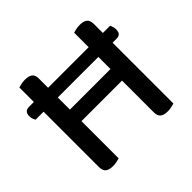

<svg xmlns="http://www.w3.org/2000/svg" viewBox="-150 -786 964 964"><g transform="rotate(-45 331.5 -304.0)"><path d="M609 -434H33Q30 -440 26.5 -448.5Q23 -457 23 -468Q23 -503 55 -503H631Q634 -498 637 -489Q640 -480 640 -470Q640 -450 632 -442Q624 -434 609 -434ZM90 -378H191V-2Q184 0 171.5 3Q159 6 144 6Q116 6 103 -5Q90 -16 90 -41ZM191 -278H90V-606Q97 -608 110 -611Q123 -614 137 -614Q165 -614 178 -603.5Q191 -593 191 -568ZM479 -378H580V-2Q573 0 560 3Q547 6 533 6Q505 6 492 -5Q479 -16 479 -41ZM580 -278H479V-606Q485 -608 498.5 -611Q512 -614 526 -614Q553 -614 566.5 -603.5Q580 -593 580 -567ZM534 -266H145V-348H534Z"/></g></svg>

Font: Baloo Tamma 2 Medium
Style: Regular
Weight: 500
Designer: Divya Kowshik, Shuchita Grover and Ek Type
Foundry: Ek Type
Version: Version 1.700